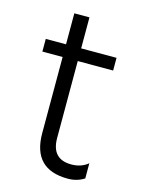

<svg xmlns="http://www.w3.org/2000/svg" viewBox="-101 -695 566 760"><g transform="rotate(15 182.0 -314.5)"><path d="M252 5Q108 5 108 -143V-455H25V-507H108V-634H170V-507H315V-455H170V-140Q170 -53 251 -53Q291 -53 319 -76V-14Q290 5 252 5Z"/></g></svg>

Font: Hind Kochi Light
Style: Regular
Weight: 300
Designer: Dhruvi Tolia
Foundry: Indian Type Foundry
Version: Version 0.702;PS 1.0;hotconv 1.0.81;makeotf.lib2.5.63406